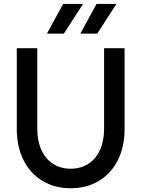

<svg xmlns="http://www.w3.org/2000/svg" viewBox="-20 -955 728 988"><path d="M66.4 -291V-707H171.9V-291Q171.9 -229.5 193.1 -183.1Q214.4 -136.7 253.2 -111.8Q292 -86.9 343.8 -86.9Q395.5 -86.9 434.3 -111.8Q473.1 -136.7 494.4 -183.1Q515.6 -229.5 515.6 -291V-707H621.1V-291Q621.1 -200.7 586.7 -131.6Q552.2 -62.5 489.3 -24.4Q426.3 13.7 343.8 13.7Q261.2 13.7 198.2 -24.4Q135.3 -62.5 100.8 -131.6Q66.4 -200.7 66.4 -291ZM393.6 -782.2 476.6 -934.6H579.1L480.5 -782.2ZM221.7 -782.2 304.7 -934.6H407.2L308.6 -782.2Z"/></svg>

Font: Wanted Sans Medium
Style: Regular
Weight: 500
Designer: Original Design by Kil Hyung-jin and Kang Hanbin, Wanted Lab, Inc; Hangeul from Source Han Sans by Jang Soo-young and Ka
Foundry: Wanted Lab, Inc.
Version: Version 1.001